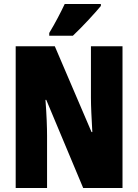

<svg xmlns="http://www.w3.org/2000/svg" viewBox="-20 -947 696 967"><path d="M488 -917V-927H306C285 -883 260 -834 228 -781V-767H347C397 -814 460 -883 488 -917ZM597 0V-714H438V-455C438 -412 441 -354 445 -282H441L256 -714H59V0H217V-263C217 -304 215 -365 209 -444H213L399 0Z"/></svg>

Font: Noto Sans Thai ExtCond Blk
Style: Regular
Weight: 900
Width: 2
Designer: Monotype Design Team
Foundry: Monotype Imaging Inc.
Version: Version 2.002